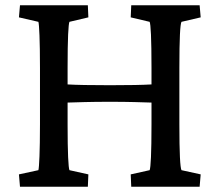

<svg xmlns="http://www.w3.org/2000/svg" viewBox="-20 -710 834 730"><path d="M479 0H739L743 -47L670 -63C665 -73 662 -127 662 -237V-452C662 -564 665 -618 670 -627L743 -644L739 -690H479L477 -644L549 -627C553 -618 556 -565 556 -452V-389C523 -387 470 -386 398 -386C324 -386 270 -387 237 -389V-452C237 -565 240 -618 244 -627L316 -644L314 -690H56L52 -644L126 -627C129 -618 132 -557 132 -452V-237C132 -135 129 -74 126 -63L52 -47L56 0H314L316 -47L244 -63C240 -73 237 -127 237 -237V-320C272 -321 321 -323 398 -323C474 -323 521 -321 556 -320V-237C556 -127 553 -73 549 -63L477 -47Z"/></svg>

Font: TPK Tissa Web Medium
Style: Regular
Weight: 500
Designer: Jacques Le Bailly, Suppakit Chalermlarp | Katatrad Co.,Ltd.
Foundry: Jacques Le Bailly, Cadson Demak Co.,Ltd.
Version: Version 5.000;Glyphs 3.1.2 (3151)